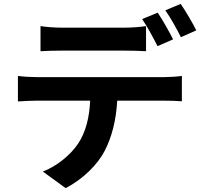

<svg xmlns="http://www.w3.org/2000/svg" viewBox="-20 -889 1040 986"><path d="M168 -372H443C439 -288 422 -213 381 -151C341 -92 271 -35 200 -8L317 77C406 32 483 -46 518 -115C554 -185 576 -269 582 -372H823C851 -372 889 -371 914 -369V-499C888 -495 844 -493 823 -493H168C137 -493 102 -495 72 -499V-368C100 -370 139 -372 168 -372ZM188 -755V-626C218 -628 261 -629 295 -629H622C657 -629 696 -628 730 -626V-755C696 -750 656 -747 622 -747H295C261 -747 220 -750 188 -755ZM710 -791C737 -752 768 -693 789 -652L869 -687C850 -724 815 -787 790 -824ZM909 -698 988 -733C971 -768 934 -831 908 -869L829 -836C856 -798 888 -740 909 -698Z"/></svg>

Font: Noto Sans KR Bold
Style: Regular
Weight: 700
Designer: Ryoko NISHIZUKA  (kana & ideographs); Paul D. Hunt (Latin, Greek & Cyrillic); Wenlong ZHANG  (bopomofo); Sandoll Communi
Foundry: Adobe Systems Incorporated
Version: Version 1.004;PS 1.004;hotconv 1.0.82;makeotf.lib2.5.63406